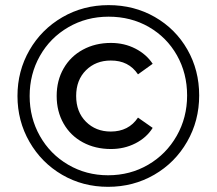

<svg xmlns="http://www.w3.org/2000/svg" viewBox="-20 -723 842 746"><path d="M47.9 -350.1Q47.9 -447.3 94.5 -528.1Q141.1 -608.9 222.2 -656Q303.2 -703.1 401.9 -703.1Q501 -703.1 581.5 -657Q662.1 -610.8 708 -530.5Q753.9 -450.2 753.9 -352.1Q753.9 -253.9 707 -172.4Q660.2 -90.8 579.1 -43.9Q498 2.9 399.9 2.9Q301.8 2.9 221.4 -43.9Q141.1 -90.8 94.5 -171.9Q47.9 -252.9 47.9 -350.1ZM95.2 -350.1Q95.2 -265.1 135 -194.6Q174.8 -124 244.9 -83Q314.9 -42 399.9 -42Q485.8 -42 555.9 -83Q626 -124 666.5 -195.1Q707 -266.1 707 -352.1Q707 -438 667.5 -508.1Q627.9 -578.1 558.3 -618.2Q488.8 -658.2 401.9 -658.2Q315.9 -658.2 245.4 -617.2Q174.8 -576.2 135 -505.6Q95.2 -435.1 95.2 -350.1ZM200.2 -350.1Q200.2 -410.2 227.1 -457Q253.9 -503.9 302 -530Q350.1 -556.2 411.1 -556.2Q462.9 -556.2 505.9 -534.2Q548.8 -512.2 573.2 -475.1L516.1 -434.1Q480 -488.3 410.2 -487.8Q352.1 -487.8 314 -450Q275.9 -412.1 275.9 -350.1Q275.9 -288.1 314 -250Q352.1 -211.9 410.2 -211.9Q480 -211.9 516.1 -266.1L573.2 -226.1Q549.3 -188 506.1 -166Q462.9 -144 411.1 -144Q350.1 -144 302 -169.9Q253.9 -195.8 227.1 -242.9Q200.2 -290 200.2 -350.1Z"/></svg>

Font: Montserrat Medium
Style: Regular
Weight: 500
Designer: Julieta Ulanovsky
Foundry: Julieta Ulanovsky
Version: Version 7.200